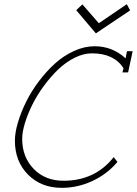

<svg xmlns="http://www.w3.org/2000/svg" viewBox="-20 -904 661 925"><path d="M590.8 -883.8 456.1 -792 377 -882.8 347.2 -855 441.9 -743.2 606.9 -854ZM277.8 1Q354 1 425 -32Q496.1 -64.9 545.9 -124L527.8 -147Q438 -33.2 286.1 -33.2Q197.8 -33.2 142.3 -90.3Q86.9 -147.5 86.9 -234.9Q86.9 -267.6 100.1 -311Q113.3 -354.5 136 -400.1Q158.7 -445.8 191.4 -490.2Q224.1 -534.7 260.3 -569.3Q296.4 -604 339.1 -625.5Q381.8 -647 422.9 -647Q529.3 -647 575.2 -575.2L569.8 -555.2H597.2L619.1 -657.2H591.8L585 -623Q521 -681.2 436 -681.2Q386.2 -681.2 336.2 -658.2Q286.1 -635.3 244.6 -597.7Q203.1 -560.1 166.7 -511.7Q130.4 -463.4 105.5 -412.8Q80.6 -362.3 66.2 -313.5Q51.8 -264.6 51.8 -226.1Q51.8 -126.5 115 -62.7Q178.2 1 277.8 1Z"/></svg>

Font: Comic Neue Angular Light Italic
Style: Regular
Weight: 300
Italic angle: -12°
Designer: Craig Rozynski
Foundry: Craig Rozynski
Version: Version 2.003